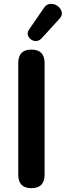

<svg xmlns="http://www.w3.org/2000/svg" viewBox="-20 -971 342 999"><path d="M143 8Q75 8 75 -62V-643Q75 -713 143 -713Q212 -713 212 -643V-62Q212 8 143 8ZM196 -771Q183 -758 168 -757.5Q153 -757 141 -766Q129 -775 125 -788.5Q121 -802 131 -817L208 -929Q222 -950 242.5 -951Q263 -952 279.5 -940Q296 -928 301 -909.5Q306 -891 289 -873Z"/></svg>

Font: Chiron GoRound TC SB
Style: Regular
Weight: 500
Designer: Ryoko NISHIZUKA 西塚涼子 (kana, bopomofo & ideographs); Paul D. Hunt (Latin, Greek & Cyrillic); Sandoll Communications 산돌커뮤니
Foundry: Adobe
Version: Version 1.000;hotconv 1.1.1;makeotfexe 2.6.0